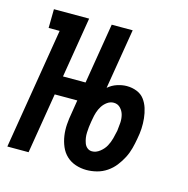

<svg xmlns="http://www.w3.org/2000/svg" viewBox="-92 -601 676 690"><g transform="rotate(15 246.0 -256.0)"><path d="M288 8Q267 8 247.5 1.5Q228 -5 213.5 -18.5Q199 -32 191 -51Q183 -70 180 -90.5Q177 -111 178.5 -132.5Q180 -154 184 -175L192 -225H108L71 0H-8L66 -450H25L26 -520H157L120 -295H204L241 -520H319L282 -296Q297 -309 315.5 -315Q334 -321 351 -321Q371 -321 388.5 -314Q406 -307 416.5 -293Q427 -279 432.5 -261.5Q438 -244 440 -225Q442 -206 441 -187Q440 -168 436 -148Q433 -130 428 -111Q423 -92 414 -74.5Q405 -57 392.5 -41Q380 -25 363 -13.5Q346 -2 326.5 3Q307 8 288 8ZM290 -62Q305 -62 319 -73Q333 -84 340.5 -98Q348 -112 352 -127Q356 -142 359 -157Q361 -172 362 -187Q363 -202 359.5 -216Q356 -230 346 -240.5Q336 -251 321 -251Q308 -251 297 -243Q286 -235 279 -224Q272 -213 268 -200.5Q264 -188 262 -175L260 -164Q258 -154 257 -143.5Q256 -133 255.5 -123Q255 -113 256.5 -103Q258 -93 261.5 -83.5Q265 -74 272.5 -68Q280 -62 290 -62Z"/></g></svg>

Font: Iosevka Curly Slab
Style: Italic
Weight: 400
Italic angle: -9°
Monospace: yes
Designer: Belleve Invis
Foundry: Belleve Invis
Version: Version 22.1.2; ttfautohint (v1.8.4)